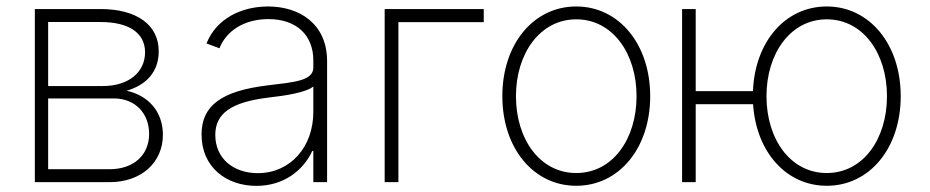

<svg xmlns="http://www.w3.org/2000/svg" viewBox="-20 -574 2929 605"><path d="M89.8 0H325.3C425.8 0 493.3 -62.5 493.3 -149.1C493.3 -224.8 444.6 -274.1 378.9 -288C442.5 -306.8 479.8 -348.4 480.1 -411.9C480.5 -495 411.6 -545.5 296.9 -545.5H89.8ZM131.7 -40.8V-263.8H339.5C404.5 -263.8 449.9 -218 449.9 -152.3C449.9 -84.9 400.6 -40.8 325.3 -40.8ZM131.7 -302.9V-504.6H296.9C386 -504.6 436.4 -470.5 437.1 -410.2C437.5 -345.9 384.6 -302.9 304.3 -302.9Z M788 11.7C874.6 11.7 935.7 -37.3 964.1 -98.4H967.3V0H1010.7V-381C1010.7 -500.4 921.9 -553.6 824.9 -553.6C740.8 -553.6 661.9 -515.6 630.7 -437.1L671.5 -421.9C692.8 -475.9 748.2 -513.8 826 -513.8C914.1 -513.8 967.3 -463.1 967.3 -383.9V-361.2C967.3 -319.2 906.2 -315 823.2 -305C677.6 -287.3 615.1 -241.1 615.1 -150.2C615.1 -46.5 693.9 11.7 788 11.7ZM792.3 -28.4C715.9 -28.4 658.4 -74.2 658.4 -148.8C658.4 -216.3 708.1 -252.5 827.4 -266.7C880.7 -272.7 944.6 -282.7 967.3 -301.5V-221.2C967.3 -110.4 894.5 -28.4 792.3 -28.4Z M1504.3 -545.5H1192.1V0H1235.4V-504.3H1504.3Z M1795.8 11.4C1930.8 11.4 2028.8 -107.2 2028.8 -271C2028.8 -434.7 1930.4 -553.6 1795.8 -553.6C1660.9 -553.6 1562.9 -435 1562.9 -271C1562.9 -107.2 1660.9 11.4 1795.8 11.4ZM1795.8 -28.8C1681.1 -28.8 1605.8 -135.7 1605.8 -271C1605.8 -405.5 1681.8 -513.1 1795.8 -513.1C1910.2 -513.1 1985.8 -405.9 1985.8 -271C1985.8 -135.7 1910.5 -28.8 1795.8 -28.8Z M2172.2 -545.5H2129.3V0H2172.2V-245.7H2353C2362.6 -95.2 2457.4 11.4 2585.2 11.4C2720.2 11.4 2818.2 -107.2 2818.2 -271C2818.2 -434.7 2719.8 -553.6 2585.2 -553.6C2454.5 -553.6 2358.7 -442.8 2352.6 -286.9H2172.2ZM2585.2 -28.8C2470.5 -28.8 2395.2 -135.7 2395.2 -271C2395.2 -405.5 2470.9 -513.1 2585.2 -513.1C2699.6 -513.1 2774.9 -405.9 2774.9 -271C2774.9 -135.7 2699.6 -28.8 2585.2 -28.8Z"/></svg>

Font: Karasuma Gothic
Style: Thin
Weight: 200
Designer: Rasmus Andersson / Ryoko Ishizuka
Foundry: rsms
Version: Version 1.00